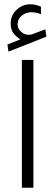

<svg xmlns="http://www.w3.org/2000/svg" viewBox="-20 -875 257 895"><path d="M74.7 -691.4Q56.6 -702.6 43.2 -719.7Q29.8 -736.8 29.8 -764.6Q29.8 -804.7 57.9 -829.8Q85.9 -855 120.6 -855Q146.5 -855 170.9 -843.8L171.4 -808.6Q159.2 -814 147.7 -815.9Q136.2 -817.9 125 -817.9Q101.1 -817.9 81.5 -802.2Q62 -786.6 62 -761.2Q62 -740.2 80.3 -725.1Q98.6 -710 122.1 -713.4Q124.5 -713.4 127 -714.4Q129.4 -715.3 131.3 -715.8L191.4 -738.3L196.3 -704.1L19.5 -634.3L14.6 -667.5ZM135.7 -595.7V0H82V-595.7Z"/></svg>

Font: Vazirmatn RD UI FD ExtraLight
Style: Regular
Weight: 200
Designer: Saber Rastikerdar
Foundry: Saber Rastikerdar
Version: Version 33.003